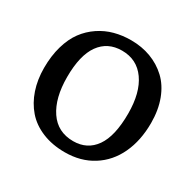

<svg xmlns="http://www.w3.org/2000/svg" viewBox="-157 -886 1090 1073"><g transform="rotate(30 387.5 -350.0)"><path d="M386.2 14.2Q304.7 14.2 240.2 -12.5Q175.8 -39.1 134.8 -86.4Q93.8 -133.8 72.3 -197.5Q50.8 -261.2 50.8 -336.9Q50.8 -414.6 69.1 -478Q87.4 -541.5 119.4 -584.7Q151.4 -627.9 195.6 -657.5Q239.7 -687 289.8 -700.4Q339.8 -713.9 396 -713.9Q464.8 -713.9 523.7 -691.9Q582.5 -669.9 627.4 -627.9Q672.4 -585.9 697.8 -519.3Q723.1 -452.6 723.1 -368.2Q723.1 -255.4 682.6 -168.9Q642.1 -82.5 565.4 -34.2Q488.8 14.2 386.2 14.2ZM396 -63Q486.3 -63 536.1 -134Q585.9 -205.1 585.9 -350.1Q585.9 -484.9 531.7 -561.5Q477.5 -638.2 380.9 -638.2Q289.1 -638.2 238.5 -567.9Q188 -497.6 188 -356.9Q188 -221.7 241.7 -142.3Q295.4 -63 396 -63Z"/></g></svg>

Font: Literata Book SemiBold
Style: Regular
Weight: 600
Designer: Latin by Veronika Burian and Jose Scaglione. Greek by Irene Vlachou. Cyrillic by Vera Evstafieva
Foundry: TypeTogether
Version: Version 2.003;PS 002.003;hotconv 1.0.88;makeotf.lib2.5.64775